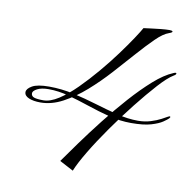

<svg xmlns="http://www.w3.org/2000/svg" viewBox="-70 -612 725 727"><g transform="rotate(10 292.5 -249.0)"><path d="M426 -533Q435 -534 453 -536.5Q471 -539 491.5 -541Q512 -543 525 -543Q535 -543 536.5 -539.5Q538 -536 524 -531Q503 -524 474.5 -496Q446 -468 412 -429.5Q378 -391 340 -349Q302 -307 260.5 -270.5Q219 -234 176 -211Q133 -188 90 -188Q63 -188 45.5 -195.5Q28 -203 28 -217Q28 -230 48 -241.5Q68 -253 113 -253Q161 -253 207.5 -242.5Q254 -232 298.5 -218.5Q343 -205 385 -194.5Q427 -184 466 -184Q492 -184 514.5 -191Q537 -198 553 -206.5Q569 -215 574 -218Q582 -223 584 -220.5Q586 -218 581 -213Q576 -208 561.5 -198Q547 -188 518.5 -179.5Q490 -171 442 -171Q399 -171 356.5 -182Q314 -193 272.5 -207Q231 -221 191 -232Q151 -243 113 -243Q85 -243 69 -234.5Q53 -226 53 -217Q53 -206 64 -202Q75 -198 100 -198Q126 -198 158 -218.5Q190 -239 224 -273Q258 -307 291 -346Q324 -385 352 -423Q380 -461 399.5 -490.5Q419 -520 426 -533ZM567 -385Q578 -390 578.5 -385.5Q579 -381 570 -376Q548 -363 514 -325.5Q480 -288 440.5 -238Q401 -188 363 -134Q325 -80 296.5 -32.5Q268 15 256 45L203 17Q226 -16 259 -61.5Q292 -107 331.5 -157.5Q371 -208 412.5 -254.5Q454 -301 493.5 -336Q533 -371 567 -385Z"/></g></svg>

Font: Kapakana
Style: Regular
Weight: 400
Designer: Kousuke Nagai
Version: Version 1.002